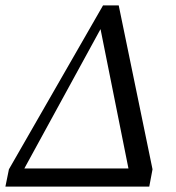

<svg xmlns="http://www.w3.org/2000/svg" viewBox="-26 -690 652 710"><path d="M-6 0H526L538 -64L413 -670H355L7 -64L-6 0ZM52 -45 351 -592 356 -601H342L454 -42L474 -67H37L52 -45Z"/></svg>

Font: Source Serif 4 Variable
Style: Italic
Weight: 400
Italic angle: -12°
Designer: Frank Grießhammer
Foundry: Adobe Systems Incorporated
Version: Version 4.004;hotconv 1.0.116;makeotfexe 2.5.65601